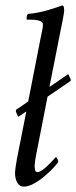

<svg xmlns="http://www.w3.org/2000/svg" viewBox="-20 -689 284 715"><path d="M41 -281 85 -311 131 -546Q134 -560 137 -575Q140 -590 140 -598Q140 -607 129 -611Q118 -615 104.5 -615.5Q91 -616 82 -616Q81 -616 80 -616Q78 -619 79.5 -626.5Q81 -634 84 -637Q125 -641 161 -652Q197 -663 213 -669Q217 -667 218 -661Q219 -655 219 -650Q219 -644 214.5 -619.5Q210 -595 206 -577L164 -365L234 -413Q236 -409 241 -399Q246 -389 242 -387L157 -329L113 -104Q112 -101 110.5 -88.5Q109 -76 109 -72Q109 -65 110.5 -56.5Q112 -48 119 -48Q130 -48 145.5 -61.5Q161 -75 174 -89Q187 -103 188 -104Q190 -104 193.5 -97.5Q197 -91 197 -86Q193 -79 179 -64Q165 -49 146 -33Q127 -17 106.5 -5.5Q86 6 69 6Q53 6 44.5 -8.5Q36 -23 36 -45Q36 -51 38 -66Q40 -81 43 -97L78 -274L48 -254Q45 -259 41 -269Q37 -279 41 -281Z"/></svg>

Font: Amiri
Style: Italic
Weight: 400
Italic angle: 10°
Designer: Khaled Hosny
Version: Version 0.113